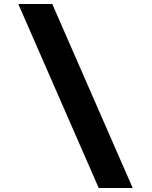

<svg xmlns="http://www.w3.org/2000/svg" viewBox="-20 -828 758 955"><path d="M71 -808H240L640 107H471Z"/></svg>

Font: Gontserrat ExtraBold
Style: Italic
Weight: 800
Italic angle: -11.3°
Designer: Julieta Ulanovsky
Foundry: Julieta Ulanovsky
Version: Version 6.001